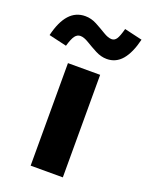

<svg xmlns="http://www.w3.org/2000/svg" viewBox="-207 -834 702 908"><g transform="rotate(20 144.0 -380.0)"><path d="M63 0V-516H225V0ZM26 -590 -64 -611Q-47 -682 -15 -717.5Q17 -753 65 -753Q95 -753 123 -738Q151 -723 175.5 -708Q200 -693 218 -693Q233 -693 242.5 -707.5Q252 -722 262 -760L352 -739Q335 -669 304.5 -633Q274 -597 228 -597Q199 -597 170.5 -612Q142 -627 117.5 -642Q93 -657 75 -657Q59 -657 48 -642.5Q37 -628 26 -590Z"/></g></svg>

Font: Red Hat Text VF
Style: Regular
Weight: 300
Designer: Pentagram, MCKL
Foundry: Pentagram, MCKL
Version: Version 1.023